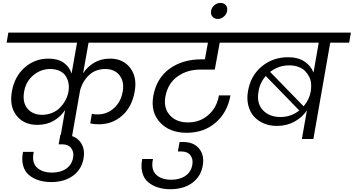

<svg xmlns="http://www.w3.org/2000/svg" viewBox="-20 -967 2461 1336"><path d="M397.9 0 433.1 -201.2Q401.9 -154.3 352.8 -126.2Q303.7 -98.1 240.2 -98.1Q146 -98.1 95 -162.6Q43.9 -227.1 63 -332Q81.5 -435.5 151.9 -497.3Q222.2 -559.1 316.9 -559.1Q382.3 -559.1 422.9 -530.8Q463.4 -502.4 478 -455.1L516.1 -669.9H25.9L38.1 -740.2H1085.9L1073.2 -669.9H596.2L558.1 -457Q588.4 -503.4 636.2 -531.2Q684.1 -559.1 746.1 -559.1Q836.9 -559.1 886.2 -494.1Q935.5 -429.2 917 -329.1Q897.9 -222.2 829.6 -162.1Q761.2 -102.1 668 -102.1Q631.8 -102.1 607.9 -108.9L619.1 -174.8Q635.3 -170.9 661.1 -170.9Q723.1 -170.9 772 -213.6Q820.8 -256.3 834 -330.1Q845.7 -400.4 811.3 -443.6Q776.9 -486.8 712.9 -486.8Q643.6 -486.8 598.6 -443.6Q553.7 -400.4 537.1 -336.9L478 0ZM273.9 -168Q311 -168.5 342.8 -181.6Q374.5 -194.8 396.2 -216.6Q418 -238.3 432.1 -262.9Q446.3 -287.6 453.1 -314L457 -333Q461.4 -361.8 456.5 -388.2Q451.7 -414.6 437.5 -437.3Q423.3 -460 395.5 -473.4Q367.7 -486.8 329.1 -486.8Q264.2 -486.8 212.4 -443.8Q160.6 -400.9 147.9 -330.1Q134.8 -255.4 170.9 -211.7Q207 -168 273.9 -168Z M335.9 299.8Q289.1 299.8 250 287.6Q210.9 275.4 181.6 251Q152.3 226.6 140.9 185.1Q129.4 143.6 140.1 89.8H214.8Q199.2 161.1 235.8 197.5Q272.5 233.9 342.8 233.9Q401.9 233.9 441.2 206.3Q480.5 178.7 488.8 128.9Q495.6 90.8 475.6 64Q455.6 37.1 412.1 37.1H388.2L399.9 -28.8H423.8Q498 -28.8 535.4 16.6Q572.8 62 562 130.9Q549.8 210 489.3 254.9Q428.7 299.8 335.9 299.8Z M1017.6 -669.9 1030.8 -740.2H1732.4L1720.7 -669.9H1508.8L1474.6 -482.9H1374.5Q1282.2 -482.9 1214.8 -434.6Q1147.5 -386.2 1130.9 -294.9Q1116.7 -216.3 1161.4 -165.8Q1206.1 -115.2 1288.6 -115.2Q1371.6 -115.2 1430.7 -167.7Q1489.7 -220.2 1503.4 -303.2H1583.5Q1563 -185.5 1481.2 -114.3Q1399.4 -43 1278.8 -43Q1160.6 -43 1094 -114.5Q1027.3 -186 1046.4 -297.9Q1068.8 -422.9 1159.7 -488.5Q1250.5 -554.2 1381.8 -554.2H1405.8L1426.8 -669.9Z M1165.5 349.6Q1118.7 349.6 1079.6 337.4Q1040.5 325.2 1011.2 300.8Q981.9 276.4 970.5 234.9Q959 193.4 969.7 139.6H1044.4Q1028.8 210.9 1065.4 247.3Q1102.1 283.7 1172.4 283.7Q1231.4 283.7 1270.8 256.1Q1310.1 228.5 1318.4 178.7Q1325.2 140.6 1305.2 113.8Q1285.2 86.9 1241.7 86.9H1217.8L1229.5 21H1253.4Q1327.6 21 1365 66.4Q1402.3 111.8 1391.6 180.7Q1379.4 259.8 1318.8 304.7Q1258.3 349.6 1165.5 349.6Z M1495.6 -835Q1471.7 -835 1458.3 -851.3Q1444.8 -867.7 1448.7 -891.1Q1452.1 -914.1 1471.4 -930.4Q1490.7 -946.8 1513.7 -946.8Q1538.1 -946.8 1551.3 -930.7Q1564.5 -914.6 1560.5 -891.1Q1556.6 -868.2 1537.6 -851.6Q1518.6 -835 1495.6 -835Z M2080.6 0 2115.7 -199.2Q2083 -150.4 2029.1 -120.6Q1975.1 -90.8 1906.7 -90.8Q1856.9 -90.8 1815.4 -108.4Q1773.9 -126 1746.3 -157.2Q1718.8 -188.5 1707.5 -234.1Q1696.3 -279.8 1705.6 -333Q1724.1 -440.9 1801.5 -504.9Q1878.9 -568.8 1984.4 -568.8Q2053.2 -568.8 2098.1 -539.3Q2143.1 -509.8 2161.6 -461.9L2197.8 -669.9H1667.5L1679.7 -740.2H2421.4L2409.7 -669.9H2277.8L2160.6 0ZM1992.7 -512.2Q1919.4 -512.2 1859.4 -466.8L2092.8 -227.1Q2133.3 -275.4 2142.6 -332Q2146.5 -358.4 2144.8 -384Q2143.1 -409.7 2131.3 -432.9Q2119.6 -456.1 2102.1 -473.6Q2084.5 -491.2 2055.9 -501.7Q2027.3 -512.2 1992.7 -512.2ZM1931.6 -152.8Q2004.9 -152.8 2062.5 -198.2L1829.6 -438Q1788.6 -392.6 1778.8 -330.1Q1764.2 -249 1808.8 -200.9Q1853.5 -152.8 1931.6 -152.8Z"/></svg>

Font: Poppins
Style: Italic
Weight: 400
Italic angle: -10°
Designer: Ninad Kale (Devanagari), Jonny Pinhorn (Latin)
Foundry: Indian Type Foundry
Version: Version 3.200;PS 1.000;hotconv 16.6.54;makeotf.lib2.5.65590